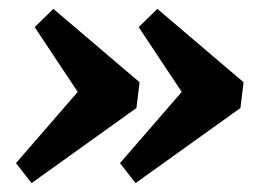

<svg xmlns="http://www.w3.org/2000/svg" viewBox="-20 -440 583 432"><path d="M287 -197 51 -28 16 -73 166 -246 163 -221 58 -379 100 -420 294 -255ZM521 -197 285 -28 250 -73 400 -246 397 -221 292 -379 334 -420 528 -255Z"/></svg>

Font: Rasa
Style: Bold Italic
Weight: 700
Italic angle: -7.10001°
Designer: Anna Giedrys (Yrsa+Rasa design), David Brezina (Yrsa art-direction, Rasa art-direction, design)
Foundry: Rosetta Type Foundry
Version: Version 2.004